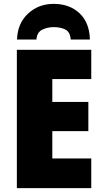

<svg xmlns="http://www.w3.org/2000/svg" viewBox="-20 -971 536 991"><path d="M68 -767H168Q171 -805 198.5 -818Q226 -831 257 -831Q293 -831 317.5 -818.5Q342 -806 345 -767H444Q442 -854 390.5 -902.5Q339 -951 257 -951Q178 -951 124 -900Q70 -849 68 -767ZM451 -153H250V-294H436V-445H250V-563H451V-714H67V0H451Z"/></svg>

Font: Noto Sans UI SemiCondensed Black
Style: Regular
Weight: 900
Width: 4
Designer: Monotype Design Team
Foundry: Monotype Imaging Inc.
Version: 1.001